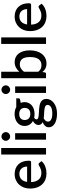

<svg xmlns="http://www.w3.org/2000/svg" viewBox="1084 -1864 962 3170"><g transform="rotate(-90 1565.0 -279.0)"><path d="M281 -440Q222.5 -440 189 -406.5Q155.5 -373 146.5 -312.5H400Q400 -339.5 392.2 -362.8Q384.5 -386 369.5 -403.2Q354.5 -420.5 332.2 -430.2Q310 -440 281 -440ZM279 -518Q326 -518 366 -502.8Q406 -487.5 435 -458Q464 -428.5 480.2 -385.8Q496.5 -343 496.5 -288.5Q496.5 -263.5 491 -255Q485.5 -246.5 471 -246.5H143.5Q145.5 -203 157 -171.2Q168.5 -139.5 187.8 -118.5Q207 -97.5 233.8 -87.2Q260.5 -77 293.5 -77Q325 -77 348 -84.2Q371 -91.5 388 -100.2Q405 -109 417 -116.2Q429 -123.5 439 -123.5Q452 -123.5 459 -113.5L489.5 -74Q470.5 -51.5 446.5 -36Q422.5 -20.5 395.5 -10.8Q368.5 -1 340 3.2Q311.5 7.5 284.5 7.5Q231.5 7.5 186.2 -10.2Q141 -28 107.8 -62.5Q74.5 -97 55.8 -148Q37 -199 37 -265.5Q37 -318.5 53.8 -364.5Q70.5 -410.5 101.8 -444.5Q133 -478.5 177.8 -498.2Q222.5 -518 279 -518Z M706 -740V0H598.5V-740Z M969 -664Q969 -649.5 963.2 -636.5Q957.5 -623.5 947.5 -613.8Q937.5 -604 924.2 -598.2Q911 -592.5 896 -592.5Q881.5 -592.5 868.8 -598.2Q856 -604 846.5 -613.8Q837 -623.5 831.2 -636.5Q825.5 -649.5 825.5 -664Q825.5 -679 831.2 -692Q837 -705 846.5 -714.8Q856 -724.5 868.8 -730.2Q881.5 -736 896 -736Q911 -736 924.2 -730.2Q937.5 -724.5 947.5 -714.8Q957.5 -705 963.2 -692Q969 -679 969 -664ZM951 -510V0H843.5V-510Z M1268.5 -259.5Q1318.5 -259.5 1343.5 -285Q1368.5 -310.5 1368.5 -351.5Q1368.5 -393.5 1343.5 -418Q1318.5 -442.5 1268.5 -442.5Q1219 -442.5 1193.8 -418Q1168.5 -393.5 1168.5 -351.5Q1168.5 -331.5 1175 -314.5Q1181.5 -297.5 1194 -285.2Q1206.5 -273 1225.2 -266.2Q1244 -259.5 1268.5 -259.5ZM1418 25Q1418 8.5 1408.2 -1.8Q1398.5 -12 1382 -18Q1365.5 -24 1343.2 -26.5Q1321 -29 1296.5 -30.5Q1272 -32 1246 -33.2Q1220 -34.5 1196 -38Q1172 -25.5 1157 -8Q1142 9.5 1142 32.5Q1142 47.5 1149.8 60.5Q1157.5 73.5 1173.8 83Q1190 92.5 1215.2 98Q1240.5 103.5 1276 103.5Q1347 103.5 1382.5 81.5Q1418 59.5 1418 25ZM1268.5 -519Q1301.5 -519 1330.2 -511.8Q1359 -504.5 1383 -491.5H1526V-451.5Q1526 -431.5 1502 -427L1451 -418.5Q1464 -388.5 1464 -354Q1464 -316.5 1449.2 -286Q1434.5 -255.5 1408.5 -234Q1382.5 -212.5 1346.5 -201Q1310.5 -189.5 1268.5 -189.5Q1252.5 -189.5 1237.2 -191.2Q1222 -193 1207.5 -196Q1193 -187.5 1186 -178Q1179 -168.5 1179 -158.5Q1179 -142 1193.5 -134Q1208 -126 1231.8 -122.5Q1255.5 -119 1286 -118Q1316.5 -117 1348 -114.5Q1379.5 -112 1410 -106.2Q1440.5 -100.5 1464.2 -87.2Q1488 -74 1502.5 -51.5Q1517 -29 1517 7Q1517 40 1500.5 71.5Q1484 103 1452.8 127.5Q1421.5 152 1376.5 166.8Q1331.5 181.5 1274 181.5Q1217 181.5 1174.8 170.5Q1132.5 159.5 1104.2 140.8Q1076 122 1062.2 97.5Q1048.5 73 1048.5 46.5Q1048.5 10.5 1071.2 -15Q1094 -40.5 1133 -55Q1112 -65 1099.2 -82.5Q1086.5 -100 1086.5 -128.5Q1086.5 -139.5 1090.5 -151.5Q1094.5 -163.5 1102.8 -175.2Q1111 -187 1123.2 -197.5Q1135.5 -208 1152 -216.5Q1114 -237.5 1092.2 -272.5Q1070.5 -307.5 1070.5 -354Q1070.5 -392 1085.2 -422.5Q1100 -453 1126.5 -474.5Q1153 -496 1189.2 -507.5Q1225.5 -519 1268.5 -519Z M1741 -664Q1741 -649.5 1735.2 -636.5Q1729.5 -623.5 1719.5 -613.8Q1709.5 -604 1696.2 -598.2Q1683 -592.5 1668 -592.5Q1653.5 -592.5 1640.8 -598.2Q1628 -604 1618.5 -613.8Q1609 -623.5 1603.2 -636.5Q1597.5 -649.5 1597.5 -664Q1597.5 -679 1603.2 -692Q1609 -705 1618.5 -714.8Q1628 -724.5 1640.8 -730.2Q1653.5 -736 1668 -736Q1683 -736 1696.2 -730.2Q1709.5 -724.5 1719.5 -714.8Q1729.5 -705 1735.2 -692Q1741 -679 1741 -664ZM1723 -510V0H1615.5V-510Z M2089.5 -433Q2050 -433 2020.8 -415.2Q1991.5 -397.5 1966 -364.5V-128Q1988.5 -99 2015.2 -87.2Q2042 -75.5 2073.5 -75.5Q2137 -75.5 2172.5 -121.5Q2208 -167.5 2208 -264Q2208 -352 2177.2 -392.5Q2146.5 -433 2089.5 -433ZM1858.5 0V-740H1966V-442.5Q1997.5 -477 2036.5 -497.5Q2075.5 -518 2125.5 -518Q2170 -518 2205.8 -500.8Q2241.5 -483.5 2266.5 -451Q2291.5 -418.5 2305 -372.2Q2318.5 -326 2318.5 -268Q2318.5 -206 2303.2 -155.2Q2288 -104.5 2259.5 -68.2Q2231 -32 2190.5 -12.2Q2150 7.5 2100 7.5Q2075.5 7.5 2055.5 2.8Q2035.5 -2 2018.5 -10.8Q2001.5 -19.5 1987.2 -32.2Q1973 -45 1960 -61L1955.5 -21.5Q1953 -10 1946.5 -5Q1940 0 1928.5 0Z M2532 -740V0H2424.5V-740Z M2880.5 -440Q2822 -440 2788.5 -406.5Q2755 -373 2746 -312.5H2999.5Q2999.5 -339.5 2991.8 -362.8Q2984 -386 2969 -403.2Q2954 -420.5 2931.8 -430.2Q2909.5 -440 2880.5 -440ZM2878.5 -518Q2925.5 -518 2965.5 -502.8Q3005.5 -487.5 3034.5 -458Q3063.5 -428.5 3079.8 -385.8Q3096 -343 3096 -288.5Q3096 -263.5 3090.5 -255Q3085 -246.5 3070.5 -246.5H2743Q2745 -203 2756.5 -171.2Q2768 -139.5 2787.2 -118.5Q2806.5 -97.5 2833.2 -87.2Q2860 -77 2893 -77Q2924.5 -77 2947.5 -84.2Q2970.5 -91.5 2987.5 -100.2Q3004.5 -109 3016.5 -116.2Q3028.5 -123.5 3038.5 -123.5Q3051.5 -123.5 3058.5 -113.5L3089 -74Q3070 -51.5 3046 -36Q3022 -20.5 2995 -10.8Q2968 -1 2939.5 3.2Q2911 7.5 2884 7.5Q2831 7.5 2785.8 -10.2Q2740.5 -28 2707.2 -62.5Q2674 -97 2655.2 -148Q2636.5 -199 2636.5 -265.5Q2636.5 -318.5 2653.2 -364.5Q2670 -410.5 2701.2 -444.5Q2732.5 -478.5 2777.2 -498.2Q2822 -518 2878.5 -518Z"/></g></svg>

Font: Lato
Style: Regular
Weight: 600
Designer: Lukasz Dziedzic
Foundry: tyPoland Lukasz Dziedzic
Version: Version 2.006; 2014-01-15; ttfautohint (v1.4.1)